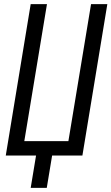

<svg xmlns="http://www.w3.org/2000/svg" viewBox="-20 -755 541 932"><path d="M129 157 155 0H8L129 -735H208L98 -70H312L422 -735H501L380 0H233L207 157Z"/></svg>

Font: Iosevka Term Curly
Style: Italic
Weight: 400
Italic angle: -9°
Designer: Belleve Invis
Foundry: Belleve Invis
Version: Version 32.3.0